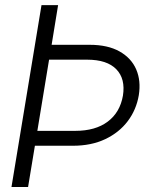

<svg xmlns="http://www.w3.org/2000/svg" viewBox="-20 -748 616 768"><path d="M146 -727.5H212.4L186.5 -568.8H338.4Q411.1 -568.8 458.3 -542.2Q505.4 -515.6 524.9 -470.2Q544.4 -424.8 535.2 -367.2Q525.4 -309.1 491 -263.4Q456.5 -217.8 400.9 -191.4Q345.2 -165 271.5 -165H119.6L92.3 0H25.9ZM129.4 -224.6H281.2Q361.8 -224.6 410.9 -261.5Q460 -298.3 471.7 -365.2Q482.4 -432.6 445.3 -470.9Q408.2 -509.3 328.6 -509.3H176.3Z"/></svg>

Font: Inter Display Light
Style: Italic
Weight: 300
Italic angle: -9.39999°
Designer: Rasmus Andersson
Foundry: rsms
Version: Version 4.000;git-a52131595